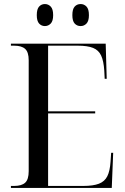

<svg xmlns="http://www.w3.org/2000/svg" viewBox="-20 -930 617 950"><path d="M34 0V-10H50Q87 -10 104.5 -26Q122 -42 122 -83V-632Q122 -672 104.5 -688Q87 -704 50 -704H34V-714H503L508 -540H498L496 -580Q493 -628 480.5 -655Q468 -682 440.5 -693Q413 -704 365 -704H218V-379H451V-369H218V-10H392Q441 -10 469.5 -21Q498 -32 511 -58Q524 -84 527 -130L530 -174H540L533 0ZM379 -801Q361 -801 349.5 -813.5Q338 -826 338 -855Q338 -885 349.5 -897.5Q361 -910 379 -910Q396 -910 408 -897.5Q420 -885 420 -855Q420 -826 408 -813.5Q396 -801 379 -801ZM202 -801Q185 -801 173.5 -813.5Q162 -826 162 -855Q162 -885 173.5 -897.5Q185 -910 202 -910Q219 -910 231 -897.5Q243 -885 243 -855Q243 -826 231 -813.5Q219 -801 202 -801Z"/></svg>

Font: Noto Serif Display SemiCondensed
Style: Regular
Weight: 400
Width: 4
Designer: Monotype Design Team
Foundry: Monotype Imaging Inc.
Version: Version 2.009